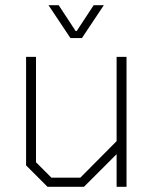

<svg xmlns="http://www.w3.org/2000/svg" viewBox="-20 -716 590 736"><path d="M80 -82V-498H118V-94L177 -35H288L427 -175V-498H465V0H427V-125L302 0H162ZM166 -696H205L270 -597H274L339 -696H378L294 -570H250Z"/></svg>

Font: Chakra Petch ExtraLight
Style: Regular
Weight: 275
Designer: Katatrad Aksorn Co.,Ltd.
Foundry: Cadson Demak Co.,Ltd.
Version: Version 1.000; ttfautohint (v1.6)